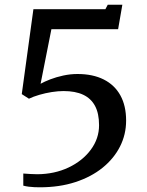

<svg xmlns="http://www.w3.org/2000/svg" viewBox="-20 -782 624 816"><path d="M79 -44.5Q93.5 -43.5 109.2 -42.5Q125 -41.5 138.5 -41.5Q212 -42 271.5 -70.2Q331 -98.5 366 -145.8Q401 -193 401 -250Q401 -300 383.8 -332Q366.5 -364 333.2 -379.5Q300 -395 250 -395Q227 -395 200 -390.8Q173 -386.5 147.2 -379Q121.5 -371.5 103 -362.5L72.5 -382L122 -743H428L438 -762H500L482 -658H198.5L152.5 -426Q168.5 -435 193.8 -444.8Q219 -454.5 249 -461Q279 -467.5 309.5 -467.5Q374.5 -467.5 420.8 -444.2Q467 -421 491.5 -376.8Q516 -332.5 516 -269.5Q516 -210.5 490 -159.2Q464 -108 415.8 -69Q367.5 -30 300 -8Q232.5 14 149.5 14Q138.5 14 126.5 13.5Q114.5 13 102.5 11.5Q90.5 10 79 7Z"/></svg>

Font: Merriweather 20pt
Style: Regular
Weight: 400
Version: Version 2.100